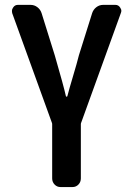

<svg xmlns="http://www.w3.org/2000/svg" viewBox="-20 -758 540 778"><path d="M225.6 0Q210.9 0 201.2 -10.3Q191.4 -20.5 191.4 -35.2V-254.9Q191.4 -258.8 189.5 -262.7L29.3 -705.1Q28.3 -710 28.3 -713.9Q28.3 -720.7 33.2 -727.5Q40 -738.3 52.7 -738.3H103.5Q119.1 -738.3 131.3 -729Q143.6 -719.7 148.4 -705.1L202.1 -533.2Q238.3 -408.2 247.1 -368.2Q248 -366.2 250 -366.2Q252 -366.2 252.9 -368.2Q259.8 -395.5 275.9 -449.2Q292 -502.9 299.8 -534.2L353.5 -705.1Q358.4 -719.7 370.6 -729Q382.8 -738.3 398.4 -738.3H447.3Q460 -738.3 466.8 -727.5Q471.7 -720.7 471.7 -713.9Q471.7 -710 469.7 -705.1L309.6 -262.7Q307.6 -258.8 307.6 -254.9V-35.2Q307.6 -20.5 297.9 -10.3Q288.1 0 273.4 0Z"/></svg>

Font: Gen Jyuu Gothic L Monospace Medium
Style: Regular
Weight: 500
Designer: [Source Han Sans]
Ryoko NISHIZUKA  (kana & ideographs); Paul D. Hunt (Latin, Greek & Cyrillic); Wenlong ZHANG  (bopomofo
Version: Version 1.002.20150607